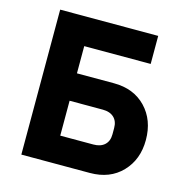

<svg xmlns="http://www.w3.org/2000/svg" viewBox="-104 -796 864 893"><g transform="rotate(15 328.5 -349.0)"><path d="M77 0V-698H549V-563H229V-432H407Q503 -432 561 -371.5Q619 -311 619 -215Q619 -121 561 -60.5Q503 0 407 0ZM229 -132H389Q423 -132 442.5 -150Q462 -168 462 -201V-231Q462 -264 442.5 -282Q423 -300 389 -300H229Z"/></g></svg>

Font: Aneliza
Style: Bold
Weight: 700
Designer: Mike Abbink, Paul van der Laan, Pieter van Rosmalen
Foundry: Bold Monday
Version: Version 3.0